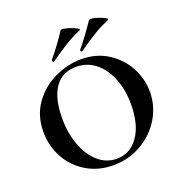

<svg xmlns="http://www.w3.org/2000/svg" viewBox="-119 -738 808 853"><g transform="rotate(-20 285.0 -311.0)"><path d="M32 -233Q32 -310 72 -366Q112 -422 174 -451Q236 -480 300 -480Q371 -480 425 -445.5Q479 -411 508.5 -356Q538 -301 538 -240Q538 -173 503 -115Q468 -57 407.5 -22.5Q347 12 275 12Q204 12 148.5 -21.5Q93 -55 62.5 -111Q32 -167 32 -233ZM440 -217Q440 -283 419 -337.5Q398 -392 358.5 -424Q319 -456 266 -456Q201 -456 166 -406Q131 -356 131 -262Q131 -191 152.5 -133.5Q174 -76 212 -43Q250 -10 299 -10Q362 -10 401 -65Q440 -120 440 -217ZM182 -511Q178 -511 176.5 -515.5Q175 -520 177 -522Q197 -545 218.5 -574.5Q240 -604 258 -631Q260 -634 266 -634Q278 -634 298.5 -627.5Q319 -621 332 -613.5Q345 -606 338 -603Q298 -586 266.5 -566.5Q235 -547 184 -512ZM316 -511Q312 -511 310.5 -515.5Q309 -520 311 -522Q331 -545 352.5 -574.5Q374 -604 392 -631Q394 -634 400 -634Q412 -634 432.5 -627.5Q453 -621 466 -613.5Q479 -606 472 -603Q436 -588 406.5 -570.5Q377 -553 335 -524L318 -512Z"/></g></svg>

Font: Cormorant SC SemiBold
Style: Regular
Weight: 600
Designer: Christian Thalmann (Catharsis Fonts)
Version: Version 3.000